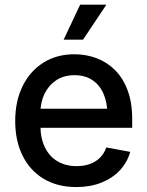

<svg xmlns="http://www.w3.org/2000/svg" viewBox="-20 -775 618 807"><path d="M301.3 11.2Q221.2 11.2 163.6 -23.4Q106 -58.1 75 -120.6Q43.9 -183.1 43.9 -266.6Q43.9 -349.1 74.7 -412.4Q105.5 -475.6 161.6 -511.2Q217.8 -546.9 292.5 -546.9Q341.3 -546.9 385 -530.8Q428.7 -514.6 462.6 -481.2Q496.6 -447.8 516.1 -396.2Q535.6 -344.7 535.6 -273.9V-237.8H100.6V-317.9H480.5L431.6 -292Q431.6 -341.3 415.8 -379.2Q399.9 -417 368.9 -438Q337.9 -459 293 -459Q248 -459 216.1 -437.5Q184.1 -416 167 -380.4Q149.9 -344.7 149.9 -300.8V-248.5Q149.9 -194.3 168.7 -155.8Q187.5 -117.2 221.9 -96.9Q256.3 -76.7 302.2 -76.7Q333 -76.7 357.9 -85.7Q382.8 -94.7 400.4 -112.3Q418 -129.9 426.8 -155.3L527.3 -136.7Q515.1 -92.8 483.9 -59.3Q452.6 -25.9 406 -7.3Q359.4 11.2 301.3 11.2ZM247.6 -608.4 316.9 -755.4H427.2L329.1 -608.4Z"/></svg>

Font: Inter 18pt Medium
Style: Regular
Weight: 500
Designer: Rasmus Andersson
Foundry: rsms
Version: Version 4.001;git-66647c0bb